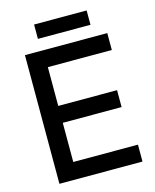

<svg xmlns="http://www.w3.org/2000/svg" viewBox="-124 -926 812 1009"><g transform="rotate(-15 282.0 -421.5)"><path d="M446 -843H160V-765H446ZM72 -700V0H524V-92H172V-305H492V-397H172V-608H520V-700Z"/></g></svg>

Font: Space Text Medium
Style: Regular
Weight: 500
Designer: Florian Karsten (Space Text), Colophon Foundry (Space Mono)
Foundry: Florian Karsten
Version: Version 1.003;PS 001.003;hotconv 1.0.88;makeotf.lib2.5.64775